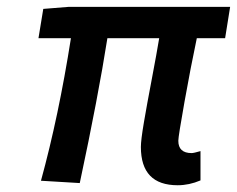

<svg xmlns="http://www.w3.org/2000/svg" viewBox="-20 -530 695 563"><path d="M501 13.2Q393.1 13.2 393.1 -99.1Q393.1 -119.1 401.9 -170.7Q410.6 -222.2 425.3 -299.1Q439.9 -376 446.8 -418H294.9Q268.1 -247.1 213.9 6.8L100.1 0Q151.9 -188.5 188 -418H92.8L106.9 -503.9L180.2 -509.8H654.8L640.1 -418H557.1Q539.1 -333 521 -231.4Q502.9 -129.9 502.9 -117.2Q502.9 -81.1 542 -81.1Q547.9 -81.1 567.9 -86.9V-1Q534.7 13.2 501 13.2Z"/></svg>

Font: Office Code Pro Medium Italic
Style: Regular
Weight: 500
Italic angle: -9°
Designer: Nathan Rutzky & Paul D. Hunt
Foundry: Adobe Systems Incorporated
Version: Version 1.004;PS 001.004;hotconv 1.0.70;makeotf.lib2.5.58329